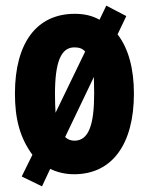

<svg xmlns="http://www.w3.org/2000/svg" viewBox="-20 -608 529 681"><path d="M455 -276C455 -363 436 -436 397 -486L428 -551L357 -588L333 -538C306 -553 278 -559 245 -559C111 -559 33 -457 33 -276C33 -188 50 -120 95 -59L57 18L129 53L158 -9C183 3 211 10 243 10C378 10 455 -97 455 -276ZM175 -274C175 -388 196 -440 244 -440C260 -440 273 -436 282 -425L177 -208C176 -226 175 -248 175 -274ZM314 -276C314 -164 294 -109 244 -109C232 -109 220 -113 211 -122L313 -335C313 -317 314 -298 314 -276Z"/></svg>

Font: Noto Sans Sinhala UI ExtraCondensed ExtraBold
Style: Regular
Weight: 800
Width: 2
Designer: Jelle Bosma - Monotype Design Team
Foundry: Monotype Imaging Inc.
Version: Version 2.006